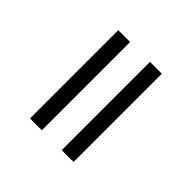

<svg xmlns="http://www.w3.org/2000/svg" viewBox="-20 -614 436 436"><g transform="rotate(-45 198.0 -396.0)"><path d="M56 -428V-466H339.5V-428ZM56 -326V-364H339.5V-326Z"/></g></svg>

Font: Big Shoulders Stencil Display Light
Style: Regular
Weight: 300
Designer: Patric King
Foundry: XO Type Co
Version: Version 1.000